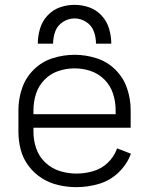

<svg xmlns="http://www.w3.org/2000/svg" viewBox="-20 -764 615 792"><path d="M295 8Q258 8 221 -0.5Q184 -9 152.5 -29Q121 -49 98 -79.5Q75 -110 65.5 -146.5Q56 -183 56 -220V-310Q56 -356 71 -400Q86 -444 119.5 -477Q153 -510 197.5 -524Q242 -538 288 -538Q333 -538 377.5 -524Q422 -510 455.5 -477Q489 -444 504 -400Q519 -356 519 -310V-237H118V-220Q118 -185 129.5 -151.5Q141 -118 167 -93.5Q193 -69 226.5 -58.5Q260 -48 295 -48Q330 -48 364.5 -58Q399 -68 425 -93Q451 -118 463 -152L520 -130Q504 -86 469 -52.5Q434 -19 388 -5.5Q342 8 295 8ZM118 -293H457V-310Q457 -344 446.5 -377Q436 -410 411.5 -435Q387 -460 354.5 -471Q322 -482 288 -482Q253 -482 220.5 -471Q188 -460 163.5 -435Q139 -410 128.5 -377Q118 -344 118 -310ZM136 -584Q136 -615 145 -645.5Q154 -676 175.5 -699.5Q197 -723 226.5 -733.5Q256 -744 287 -744Q319 -744 348.5 -733.5Q378 -723 399.5 -699.5Q421 -676 430 -645.5Q439 -615 439 -584H376Q376 -610 367 -634.5Q358 -659 335.5 -673.5Q313 -688 288 -688Q262 -688 239.5 -673.5Q217 -659 208 -634.5Q199 -610 199 -584Z"/></svg>

Font: Jozsika Light
Style: Regular
Weight: 300
Monospace: yes
Designer: Belleve Invis
Foundry: Belleve Invis
Version: 2.1.0